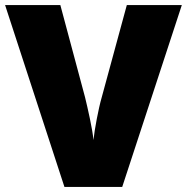

<svg xmlns="http://www.w3.org/2000/svg" viewBox="-20 -734 734 754"><path d="M694 -714H478L379 -350C367 -309 351 -224 347 -184C344 -224 324 -311 314 -352L217 -714H0L233 0H460Z"/></svg>

Font: Noto Sans Tamil Black
Style: Regular
Weight: 900
Designer: Jelle Bosma - Monotype Design Team
Foundry: Monotype Imaging Inc.
Version: Version 2.004